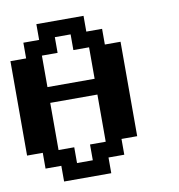

<svg xmlns="http://www.w3.org/2000/svg" viewBox="-85 -846 861 924"><g transform="rotate(-10 346.0 -384.5)"><path d="M307.6 -76.7V-153.8H384.3V-384.3H153.8V-153.8H230.5V-76.7ZM384.3 -461.4V-615.2H307.6V-691.9H230.5V-615.2H153.8V-461.4ZM153.8 0V-76.7H76.7V-153.8H0V-615.2H76.7V-691.9H153.8V-769H384.3V-691.9H461.4V-615.2H538.1V-153.8H461.4V-76.7H384.3V0Z"/></g></svg>

Font: Good Old DOS
Style: Regular
Weight: 400
Designer: Vasily Draigo
Foundry: Vasily Draigo
Version: 1.0